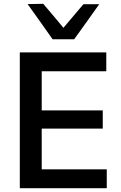

<svg xmlns="http://www.w3.org/2000/svg" viewBox="-20 -988 634 1008"><path d="M84 0V-713H538V-614H199V-408.5H519.5V-313H199V-99H540.5V0ZM256 -782Q223.5 -828.5 190.5 -874.8Q157.5 -921 125 -966.5L207 -968Q233.5 -936.5 260 -905.5Q286 -874 313 -842Q365 -904 418 -966H501Q468.5 -920.5 436 -874.5Q403 -828.5 369.5 -782Z"/></svg>

Font: Heraclito Medium
Style: Regular
Weight: 500
Designer: Kostas Bartsokas (font) & Cristiano Sobral (main changes)
Foundry: Kostas Bartsokas (font) & Cristiano Sobral (main changes)
Version: Version 1.00;July 8, 2020;FontCreator 13.0.0.2655 64-bit